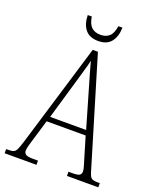

<svg xmlns="http://www.w3.org/2000/svg" viewBox="-163 -982 880 1077"><g transform="rotate(20 277.5 -444.0)"><path d="M-2 0V-25H15Q33 -25 43.5 -30Q54 -35 61 -51Q68 -67 78 -99L264 -714H295L490 -65Q498 -39 508 -32Q518 -25 546 -25H557V0H370V-25H394Q426 -25 436 -32Q446 -39 446 -55Q446 -66 439.5 -87Q433 -108 428 -125L391 -249H158L124 -135Q119 -118 111.5 -93Q104 -68 104 -55Q104 -40 115 -32.5Q126 -25 159 -25H188V0ZM168 -279H383L321 -492Q306 -543 294 -584.5Q282 -626 275 -653Q270 -627 257.5 -586.5Q245 -546 234 -505ZM275 -771Q223 -771 197.5 -802.5Q172 -834 171 -888H195Q202 -844 222 -826Q242 -808 275 -808Q307 -808 327 -825.5Q347 -843 354 -888H378Q377 -835 352 -803Q327 -771 275 -771Z"/></g></svg>

Font: Noto Serif Bengali Condensed ExtraLight
Style: Regular
Weight: 200
Width: 3
Designer: Juan Bruce, Universal Thirst, Indian Type Foundry and the Monotype Design Team.
Foundry: Monotype Imaging Inc.
Version: Version 2.003; ttfautohint (v1.8.4.7-5d5b)